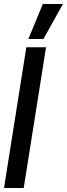

<svg xmlns="http://www.w3.org/2000/svg" viewBox="-33 -935 333 955"><path d="M-13 0 98 -700H196L85 0ZM108 -741 180 -915H280L183 -741Z"/></svg>

Font: Georama ExtraCondensed SemiBold
Style: Italic
Weight: 600
Width: 2
Italic angle: -9°
Designer: Jean-Baptiste Levee
Foundry: Production Type
Version: Version 1.000